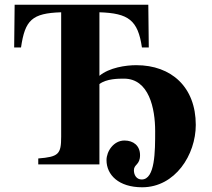

<svg xmlns="http://www.w3.org/2000/svg" viewBox="-20 -696 896 813"><path d="M401 -340C431 -363 482 -363 505 -363C611 -363 637 -237 637 -141C637 -55 637 64 580 64C558 64 547 45 547 25C547 -1 573 3 573 -39C573 -79 545 -101 507 -101C461 -101 431 -55 431 -18C431 45 483 97 582 97C722 97 809 -41 809 -167C809 -327 706 -420 557 -420C513 -420 443 -410 401 -375V-644C524 -640 564 -611 581 -495H610L608 -676H42L40 -495H69C86 -611 115 -640 239 -644V-117C239 -43 228 -32 142 -25V0H401Z"/></svg>

Font: XITS
Style: Bold
Weight: 700
Designer: MicroPress Inc., with final additions and corrections provided by Coen Hoffman, Elsevier (retired)
Version: Version 1.107